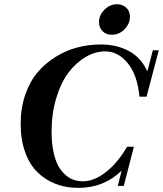

<svg xmlns="http://www.w3.org/2000/svg" viewBox="-20 -893 785 925"><path d="M517.6 -725.6Q490.7 -725.6 473.9 -742.9Q457 -760.3 457 -786.6Q457 -820.3 483.4 -846.4Q509.8 -872.6 543 -872.6Q570.8 -872.6 588.4 -855.7Q606 -838.9 606 -812.5Q606 -779.3 580.3 -752.4Q554.7 -725.6 517.6 -725.6ZM356.9 12.2Q298.3 12.2 248.5 -6.8Q198.7 -25.9 160.6 -63Q122.6 -100.1 101.1 -160.2Q79.6 -220.2 79.6 -296.9Q79.6 -372.6 101.6 -436.3Q123.5 -500 160.6 -543.9Q197.8 -587.9 247.6 -618.9Q297.4 -649.9 352.3 -664.3Q407.2 -678.7 465.3 -678.7Q543 -678.7 601.8 -646.7Q660.6 -614.7 689.9 -548.8L716.3 -650.9H745.1L686 -427.2H651.9Q642.1 -531.2 595.7 -588.4Q549.3 -645.5 486.8 -645.5Q439 -645.5 392.8 -618.7Q346.7 -591.8 310.1 -543.5Q273.4 -495.1 251 -420.4Q228.5 -345.7 228.5 -257.3Q228.5 -203.6 237.5 -161.6Q246.6 -119.6 261 -93.5Q275.4 -67.4 295.4 -50.3Q315.4 -33.2 336.2 -26.4Q356.9 -19.5 379.9 -19.5Q432.6 -19.5 489 -63Q545.4 -106.4 592.3 -186H625L576.2 2.9H547.4L565.9 -70.8Q480.5 12.2 356.9 12.2Z"/></svg>

Font: Elstob 18pt
Style: Bold Italic
Weight: 700
Italic angle: -20°
Designer: Peter S. Baker
Version: Version 1.015